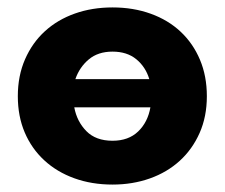

<svg xmlns="http://www.w3.org/2000/svg" viewBox="-20 -490 605 517"><path d="M283 7Q227 7 180 -10Q133 -27 99 -58.5Q65 -90 46.5 -133.5Q28 -177 28 -231Q28 -286 47.5 -330.5Q67 -375 101 -406Q135 -437 181.5 -453.5Q228 -470 283 -470Q339 -470 386 -453Q433 -436 466.5 -404.5Q500 -373 518.5 -329Q537 -285 537 -231Q537 -176 517.5 -132Q498 -88 464 -57Q430 -26 383.5 -9.5Q337 7 283 7ZM283 -111Q326 -111 352 -136Q378 -161 385 -201H180Q187 -163 212.5 -137Q238 -111 283 -111ZM283 -351Q244 -351 219 -330Q194 -309 183 -277H382Q372 -310 347 -330.5Q322 -351 283 -351Z"/></svg>

Font: Tilda Sans Extra Bold
Style: Regular
Weight: 800
Designer: ParaType Ltd
Foundry: ParaType Ltd
Version: Version 1.009